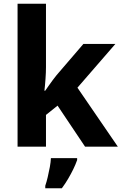

<svg xmlns="http://www.w3.org/2000/svg" viewBox="-20 -780 650 1021"><path d="M224.5 -422.8Q224.5 -395.8 222 -360.7Q219.6 -325.5 216.2 -297.4H220.2Q227.4 -307.8 238.2 -323.1Q249 -338.4 260.6 -354.2Q272.1 -370 281.1 -380.6L423.5 -546.4H593.6L391.8 -313.7L606.7 0H432.4L286.1 -218.3L224.5 -168.9V0H73.4V-760H224.5ZM390.2 71.2Q381.9 94.7 369.7 119.8Q357.5 144.8 342.5 170.4Q327.6 195.9 309 221H220.7V207.8Q227.5 188.3 233.8 161.5Q240.2 134.7 245.1 107.8Q249.9 80.8 250.7 61H390.2Z"/></svg>

Font: Noto Sans Khmer UI
Style: Regular
Weight: 400
Designer: Danh Hong and the Monotype Design Team
Foundry: Monotype Imaging Inc.
Version: Version 2.002